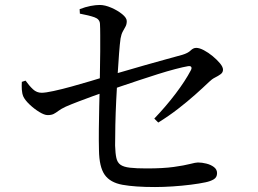

<svg xmlns="http://www.w3.org/2000/svg" viewBox="-20 -776 1040 774"><path d="M605 -22Q524 -22 474 -31Q424 -40 402 -71.5Q380 -103 379 -170Q378 -208 378.5 -255Q379 -302 380 -348Q381 -394 382 -427Q382 -460 383 -496.5Q384 -533 384 -569Q384 -605 384 -634Q384 -663 383 -680Q382 -699 360.5 -706.5Q339 -714 302 -721L301 -739Q324 -748 345 -752Q366 -756 382 -756Q403 -756 428.5 -745Q454 -734 472.5 -719Q491 -704 491 -691Q491 -678 486 -669Q481 -660 475 -649Q469 -638 466 -621Q463 -600 460 -561Q457 -522 454 -472.5Q451 -423 448.5 -371.5Q446 -320 445 -272.5Q444 -225 444 -189Q445 -158 449 -139.5Q453 -121 465.5 -112Q478 -103 503.5 -100Q529 -97 571 -97Q638 -97 680.5 -103Q723 -109 746 -115Q769 -121 778 -121Q794 -121 812 -116.5Q830 -112 842.5 -102.5Q855 -93 855 -78Q855 -61 841.5 -53Q828 -45 808 -41Q785 -36 749.5 -31.5Q714 -27 676 -24.5Q638 -22 605 -22ZM602 -298Q649 -347 688 -398.5Q727 -450 749 -492Q754 -501 751 -506Q748 -511 737 -509Q719 -506 686.5 -497.5Q654 -489 616 -477Q578 -465 539 -452Q500 -439 466 -427.5Q432 -416 410 -408Q386 -400 356 -389Q326 -378 297 -367Q268 -356 245 -346Q226 -337 215.5 -329Q205 -321 196 -316.5Q187 -312 172 -312Q159 -312 138.5 -324.5Q118 -337 99.5 -354.5Q81 -372 74 -387Q69 -399 68 -414.5Q67 -430 68 -446L83 -451Q98 -430 113 -416Q128 -402 148 -402Q163 -402 195.5 -409Q228 -416 268 -427Q308 -438 344.5 -449Q381 -460 404 -467Q433 -475 475.5 -487.5Q518 -500 563.5 -513Q609 -526 649.5 -537Q690 -548 715 -555Q738 -562 748.5 -572.5Q759 -583 771 -583Q784 -583 802 -573.5Q820 -564 837.5 -549.5Q855 -535 867 -520.5Q879 -506 879 -495Q879 -484 869.5 -477Q860 -470 847 -463.5Q834 -457 823 -446Q799 -423 767 -394.5Q735 -366 697.5 -337Q660 -308 618 -282Z"/></svg>

Font: Noto Serif SC ExtraLight Medium
Style: Regular
Weight: 500
Version: Version 2.002-H1;hotconv 1.1.0;makeotfexe 2.6.0